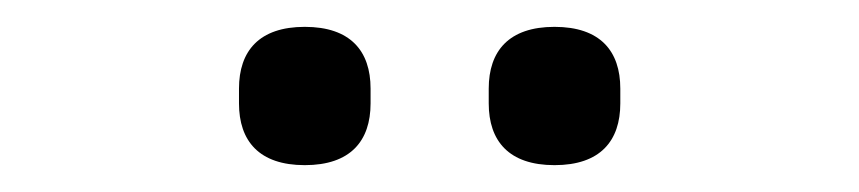

<svg xmlns="http://www.w3.org/2000/svg" viewBox="-20 -741 640 143"><path d="M207 -618C241 -618 256 -636 256 -664V-675C256 -703 241 -721 207 -721C173 -721 158 -703 158 -675V-664C158 -636 173 -618 207 -618ZM393 -618C427 -618 442 -636 442 -664V-675C442 -703 427 -721 393 -721C359 -721 344 -703 344 -675V-664C344 -636 359 -618 393 -618Z"/></svg>

Font: Braiins Sans
Style: Regular
Weight: 400
Designer: Mike Abbink, Paul van der Laan, Pieter van Rosmalen, Jiri Chlebus, Lubos Buracinsky
Foundry: Bold Monday, Sudetype
Version: Version 1.000;hotconv 1.0.109;makeotfexe 2.5.65596